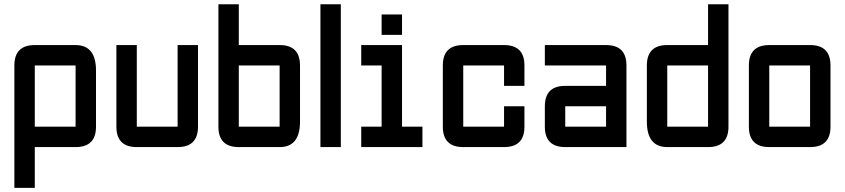

<svg xmlns="http://www.w3.org/2000/svg" viewBox="-20 -704 4044 919"><path d="M48.8 -390.6Q48.8 -488.3 146.5 -488.3H341.8Q439.5 -488.3 439.5 -366.2V-97.7Q439.5 0 341.8 0H146.5V195.3H48.8ZM341.8 -390.6H146.5V-97.7H341.8Z M830.1 -488.3H927.7V-97.7Q927.7 0 830.1 0H634.8Q537.1 0 537.1 -97.7V-488.3H634.8V-97.7H830.1Z M1025.4 -683.6H1123V-488.3H1318.4Q1416 -488.3 1416 -390.6V-122.1Q1416 0 1318.4 0H1123Q1025.4 0 1025.4 -97.7ZM1318.4 -390.6H1123V-97.7H1318.4Z M1513.7 -683.6H1611.3V0H1513.7Z M1806.6 -537.1V-634.8H1904.3V-537.1ZM1709 0V-97.7H1806.6V-390.6H1709V-488.3H1904.3V-97.7H2002V0Z M2392.6 0H2197.3Q2099.6 0 2099.6 -97.7V-390.6Q2099.6 -488.3 2197.3 -488.3H2392.6Q2490.2 -488.3 2490.2 -390.6V-293H2392.6V-390.6H2197.3V-97.7H2392.6V-195.3H2490.2V-97.7Q2490.2 0 2392.6 0Z M2978.5 0H2685.5Q2587.9 0 2587.9 -97.7V-195.3Q2587.9 -293 2685.5 -293H2880.9V-390.6H2587.9V-488.3H2880.9Q2978.5 -488.3 2978.5 -390.6ZM2685.5 -97.7H2880.9V-195.3H2685.5Z M3466.8 -97.7Q3466.8 0 3369.1 0H3173.8Q3076.2 0 3076.2 -122.1V-390.6Q3076.2 -488.3 3173.8 -488.3H3369.1V-683.6H3466.8ZM3173.8 -97.7H3369.1V-390.6H3173.8Z M3857.4 0H3662.1Q3564.5 0 3564.5 -97.7V-390.6Q3564.5 -488.3 3662.1 -488.3H3857.4Q3955.1 -488.3 3955.1 -390.6V-97.7Q3955.1 0 3857.4 0ZM3857.4 -97.7V-390.6H3662.1V-97.7Z"/></svg>

Font: BabelStone Runic Short Twig
Style: Regular
Weight: 400
Designer: Andrew West
Foundry: BabelStone
Version: Version 3.003;March 14, 2022